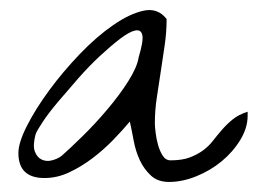

<svg xmlns="http://www.w3.org/2000/svg" viewBox="-20 -361 513 382"><path d="M238.3 -119.1Q223.6 -101.6 204.6 -82Q185.5 -62.5 163.6 -45.9Q141.6 -29.3 117.7 -18.1Q93.8 -6.8 68.4 -6.8Q16.6 -6.8 16.6 -56.6Q16.6 -77.1 33.7 -110.8Q50.8 -144.5 78.1 -181.6Q105.5 -218.8 138.7 -253.4Q171.9 -288.1 205.1 -311Q238.3 -334 266.1 -339.8Q293.9 -345.7 311.5 -323.2Q311.5 -296.9 307.6 -270.5Q303.7 -244.1 299.8 -218.3Q295.9 -192.4 292 -167Q288.1 -141.6 288.1 -115.2Q288.1 -109.4 289.6 -97.2Q291 -85 294.4 -72.8Q297.9 -60.5 303.7 -51.3Q309.6 -42 319.3 -42Q342.8 -42 357.9 -47.9Q373 -53.7 384.3 -62Q395.5 -70.3 403.8 -81.1Q412.1 -91.8 421.4 -102.5Q430.7 -113.3 442.4 -123Q454.1 -132.8 472.7 -138.7Q472.7 -138.7 472.7 -135.7Q472.7 -132.8 472.7 -130.9Q472.7 -106.4 458 -82.5Q443.4 -58.6 420.9 -40Q398.4 -21.5 370.6 -10.3Q342.8 1 316.4 1Q293.9 1 280.3 -11.7Q266.6 -24.4 258.3 -42Q250 -59.6 246.1 -80.6Q242.2 -101.6 238.3 -119.1ZM255.9 -247.1Q265.6 -279.3 263.2 -291Q260.7 -302.7 249 -300.3Q237.3 -297.9 218.8 -283.7Q200.2 -269.5 178.7 -249.5Q157.2 -229.5 135.7 -205.1Q114.3 -180.7 95.7 -158.7Q77.1 -136.7 65.4 -119.1Q53.7 -101.6 50.8 -93.8Q44.9 -71.3 49.3 -59.6Q53.7 -47.9 63 -43.5Q72.3 -39.1 83.5 -42Q94.7 -44.9 102.5 -50.8Q119.1 -65.4 144.5 -90.3Q169.9 -115.2 193.8 -143.6Q217.8 -171.9 235.4 -199.7Q252.9 -227.5 255.9 -247.1Z"/></svg>

Font: Zeyada
Style: Regular
Weight: 400
Version: Version 1.002 2010